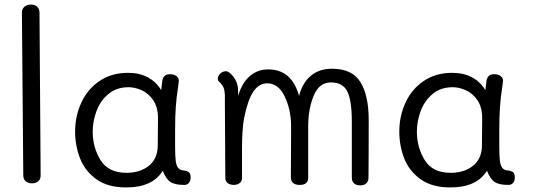

<svg xmlns="http://www.w3.org/2000/svg" viewBox="-20 -812 2334 841"><path d="M82 -44 76 -756Q76 -773 87 -782.5Q98 -792 116 -792Q133 -792 143 -782.5Q153 -773 153 -757L158 -44Q158 -27 147.5 -18Q137 -9 120 -9Q103 -9 92.5 -18Q82 -27 82 -44Z M815 -35Q815 -20 807.5 -11Q800 -2 787 -2Q746 -2 726.5 -15Q707 -28 693 -64Q648 9 533 9Q452 9 402 -27Q352 -63 330.5 -118.5Q309 -174 309 -236Q309 -303 336 -362Q363 -421 415.5 -457Q468 -493 541 -493Q591 -493 628 -473Q665 -453 686 -417L690 -450Q692 -487 724 -487Q744 -487 754.5 -477.5Q765 -468 763 -455L760 -430Q753 -388 750 -343Q747 -305 747 -241V-172Q747 -129 749.5 -108.5Q752 -88 760 -77Q768 -66 787 -65Q801 -63 808 -57Q815 -51 815 -35ZM672 -294Q672 -343 651 -373.5Q630 -404 600 -417Q570 -430 543 -430Q490 -430 454.5 -400Q419 -370 402.5 -325Q386 -280 386 -236Q386 -166 420.5 -110.5Q455 -55 534 -55Q593 -55 631.5 -85.5Q670 -116 671 -173Q672 -220 672 -294Z M1595 -287Q1595 -119 1594 -32Q1594 -18 1584.5 -9Q1575 0 1558 0Q1540 0 1530.5 -9Q1521 -18 1521 -34V-281Q1521 -371 1501.5 -411Q1482 -451 1429 -451Q1379 -451 1355 -395Q1331 -339 1330 -263V-186V-34Q1330 -2 1293 -2Q1254 -2 1254 -36L1255 -217V-263Q1254 -334 1226.5 -390.5Q1199 -447 1151 -447Q1114 -447 1089.5 -410.5Q1065 -374 1049 -294Q1040 -246 1040 -155V-89V-31Q1040 -17 1029 -9.5Q1018 -2 1003 -2Q986 -3 976.5 -10.5Q967 -18 967 -32Q967 -133 965 -355V-393Q964 -418 959 -429Q954 -440 945 -449Q943 -451 938.5 -455Q934 -459 934 -465Q934 -480 945 -490Q956 -500 970 -500Q977 -500 986.5 -492.5Q996 -485 1003 -475Q1014 -460 1018.5 -445Q1023 -430 1023 -409V-392Q1040 -449 1074 -478.5Q1108 -508 1155 -508Q1258 -508 1290 -392Q1305 -450 1342 -480.5Q1379 -511 1434 -511Q1523 -511 1559 -452Q1595 -393 1595 -287Z M2235 -35Q2235 -20 2227.5 -11Q2220 -2 2207 -2Q2166 -2 2146.5 -15Q2127 -28 2113 -64Q2068 9 1953 9Q1872 9 1822 -27Q1772 -63 1750.5 -118.5Q1729 -174 1729 -236Q1729 -303 1756 -362Q1783 -421 1835.5 -457Q1888 -493 1961 -493Q2011 -493 2048 -473Q2085 -453 2106 -417L2110 -450Q2112 -487 2144 -487Q2164 -487 2174.5 -477.5Q2185 -468 2183 -455L2180 -430Q2173 -388 2170 -343Q2167 -305 2167 -241V-172Q2167 -129 2169.5 -108.5Q2172 -88 2180 -77Q2188 -66 2207 -65Q2221 -63 2228 -57Q2235 -51 2235 -35ZM2092 -294Q2092 -343 2071 -373.5Q2050 -404 2020 -417Q1990 -430 1963 -430Q1910 -430 1874.5 -400Q1839 -370 1822.5 -325Q1806 -280 1806 -236Q1806 -166 1840.5 -110.5Q1875 -55 1954 -55Q2013 -55 2051.5 -85.5Q2090 -116 2091 -173Q2092 -220 2092 -294Z"/></svg>

Font: Mali
Style: Regular
Weight: 400
Version: Version 1.000; ttfautohint (v1.6)